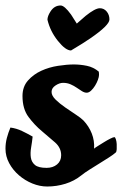

<svg xmlns="http://www.w3.org/2000/svg" viewBox="-37 -677 446 700"><path d="M232 -442Q256 -442 280 -437Q304 -432 323 -416Q324 -412 324 -404Q324 -397 320 -386Q316 -375 309.5 -364.5Q303 -354 295 -346.5Q287 -339 279 -339Q271 -339 262 -344.5Q253 -350 243 -357Q233 -364 220.5 -369.5Q208 -375 193 -375Q180 -375 165.5 -365.5Q151 -356 151 -342Q151 -328 166 -313.5Q181 -299 200.5 -285.5Q220 -272 239 -259.5Q258 -247 267 -238Q287 -217 297.5 -190.5Q308 -164 306 -135Q309 -138 319.5 -144.5Q330 -151 342 -158.5Q354 -166 365 -171.5Q376 -177 380 -177Q383 -177 385.5 -169Q388 -161 388.5 -151.5Q389 -142 388.5 -133Q388 -124 385 -121Q376 -113 359.5 -102.5Q343 -92 324.5 -80.5Q306 -69 288.5 -58Q271 -47 260 -38Q234 -17 201.5 -7Q169 3 135 3Q108 3 81 -8Q54 -19 32 -38Q10 -57 -3.5 -82Q-17 -107 -17 -135Q-17 -155 -12 -174Q-7 -193 1 -212Q23 -209 43 -199.5Q63 -190 82 -179Q80 -160 76.5 -139.5Q73 -119 75.5 -102.5Q78 -86 90.5 -75.5Q103 -65 133 -65Q156 -65 171 -77.5Q186 -90 186 -111Q186 -138 164 -157.5Q142 -177 115.5 -199Q89 -221 67 -250.5Q45 -280 45 -327Q45 -361 65 -383.5Q85 -406 113.5 -419Q142 -432 174.5 -437Q207 -442 232 -442ZM136 -605Q136 -618 147 -635Q161 -657 184 -657Q198 -657 222 -624Q229 -613 243 -591Q264 -610 275 -619Q310 -647 327 -647Q342 -647 352 -635Q362 -623 362 -606Q362 -585 292 -537Q269 -521 222 -493Q202 -493 174 -528Q146 -563 136 -605Z"/></svg>

Font: Praegefest
Style: Regular
Weight: 600
Designer: Peter Wiegel nach alter Vorlage
Foundry: Peter Wiegel
Version: Version 1.000